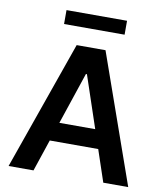

<svg xmlns="http://www.w3.org/2000/svg" viewBox="-97 -988 917 1067"><g transform="rotate(10 362.0 -454.5)"><path d="M165.1 0H24.5L280.5 -727.3H443.2L699.6 0H558.9L364.7 -578.1H359ZM169.7 -285.2H553.3V-179.3H169.7ZM532.7 -909.1V-830.6H191.1V-909.1Z"/></g></svg>

Font: InterMG SemiBold
Style: Regular
Weight: 600
Designer: Rasmus Andersson
Foundry: rsms
Version: Version 3.019;December 26, 2023;FontCreator 15.0.0.2955 64-b